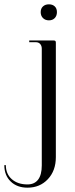

<svg xmlns="http://www.w3.org/2000/svg" viewBox="-105 -678 348 887"><path d="M0 0ZM121 -658Q137.8 -658 147.9 -648.5Q158 -639 158 -622Q158 -605.2 148 -594.6Q138 -584 121 -584Q104.2 -584 93.6 -594.5Q83 -605 83 -622Q83 -638.5 93.4 -648.2Q103.8 -658 121 -658ZM88 -453Q88 -466.5 80.6 -474.8Q73.2 -483 61 -483H30V-491H143Q148.5 -491 150.8 -488.8Q153 -486.5 153 -481V48Q153 110.5 116.1 149.8Q79.2 189 22 189Q-26.2 189 -55.6 160.5Q-85 132 -85 85H-78Q-78 125.5 -50.5 149.8Q-23 174 22 174Q54.2 174 71.1 151.8Q88 129.5 88 86Z"/></svg>

Font: FogtwoNo5
Style: Regular
Weight: 400
Designer: gluk (gluksza@wp.pl)
Foundry: gluk (gluksza@wp.pl)
Version: Version 0.87